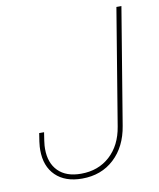

<svg xmlns="http://www.w3.org/2000/svg" viewBox="-83 -794 719 868"><g transform="rotate(-10 276.5 -359.5)"><path d="M224.1 9.8Q146.5 9.8 102.8 -32.7Q59.1 -75.2 59.1 -149.9Q59.1 -156.7 59.6 -165.3Q60.1 -173.8 62 -188.2Q64 -202.6 67.9 -226.6H90.3Q86.4 -202.6 84.5 -188.5Q82.5 -174.3 82 -166.3Q81.5 -158.2 81.5 -151.4Q81.5 -86.4 118.2 -49.6Q154.8 -12.7 223.1 -12.7Q302.2 -12.7 355.5 -61Q408.7 -109.4 422.4 -193.4L510.7 -727.5H533.7L445.3 -193.4Q430.2 -99.6 371.3 -44.9Q312.5 9.8 224.1 9.8Z"/></g></svg>

Font: Inter 16pt Thin
Style: Italic
Weight: 250
Italic angle: -9.3988°
Version: Version 4.001;git-66647c0bb